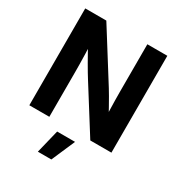

<svg xmlns="http://www.w3.org/2000/svg" viewBox="-219 -872 1163 1249"><g transform="rotate(30 362.5 -247.5)"><path d="M54.3 0V-727.5H212.6L446.2 -355.4Q457.1 -338.4 473.5 -309.7Q490 -281 508.6 -247.8Q527.1 -214.7 543.5 -184.3L526.5 -145.6Q524.7 -178.9 523.4 -222.1Q522 -265.3 521.4 -305.2Q520.8 -345 520.8 -367.5V-727.5H670.9V0H512.2L300.2 -337.1Q280.6 -368 245.9 -428Q211.2 -488 171.2 -560.5L197.5 -577.6Q200.8 -523.9 202.3 -476.7Q203.7 -429.5 204.1 -393.7Q204.5 -357.9 204.5 -337.5V0ZM253.3 233.8 296.5 57.6H431L354.6 233.8Z"/></g></svg>

Font: Inter Khmer Looped
Style: Regular
Weight: 400
Designer: Rasmus Andersson, Sovichet Tep
Foundry: Anagata Design
Version: Version 1.000